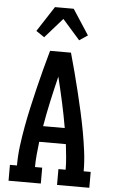

<svg xmlns="http://www.w3.org/2000/svg" viewBox="-63 -1020 627 1061"><g transform="rotate(5 250.0 -489.0)"><path d="M26 0V-88H65Q65 -143 72 -197.5Q79 -252 89 -306.5Q99 -361 111 -414.5Q123 -468 136 -521.5Q149 -575 163 -628.5Q177 -682 192 -735H308Q323 -682 337 -628.5Q351 -575 364 -521.5Q377 -468 389 -414.5Q401 -361 411 -306.5Q421 -252 428 -197.5Q435 -143 435 -88H474V0H295V-88H335Q335 -123 331.5 -158.5Q328 -194 324 -229H176Q172 -194 168.5 -158.5Q165 -123 165 -88H205V0ZM190 -317H310Q298 -387 282.5 -457.5Q267 -528 250 -597Q233 -528 217.5 -457.5Q202 -387 190 -317ZM153 -807 107 -838 198 -978H302L393 -838L347 -807L250 -917Z"/></g></svg>

Font: Iosevka Curly Slab Semibold
Style: Regular
Weight: 600
Monospace: yes
Designer: Belleve Invis
Foundry: Belleve Invis
Version: Version 22.1.2; ttfautohint (v1.8.4)